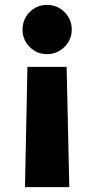

<svg xmlns="http://www.w3.org/2000/svg" viewBox="-20 -564 385 784"><path d="M82 200 92 -291H252L263 200ZM72 -443Q72 -485 101 -514.5Q130 -544 172 -544Q214 -544 243.5 -514.5Q273 -485 273 -443Q273 -402 243.5 -372.5Q214 -343 172 -343Q130 -343 101 -372.5Q72 -402 72 -443Z"/></svg>

Font: Nacelle Heavy
Style: Regular
Weight: 800
Designer: Sora Sagano
Foundry: Sora Sagano
Version: Version 1.000;FEAKit 1.0